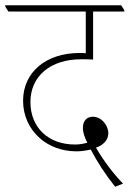

<svg xmlns="http://www.w3.org/2000/svg" viewBox="-42 -642 494 732"><path d="M397 70 427 58C392 22 354 -27 324 -79C350 -88 371 -107 371 -134C371 -164 345 -197 312 -197C288 -197 274 -180 274 -155C274 -136 281 -117 291 -98C277 -94 261 -91 244 -91C142 -91 74 -156 74 -253C74 -352 151 -416 267 -416C284 -416 295 -416 313 -415V-598H432V-603L420 -622H-22V-617L-10 -598H285V-439C278 -440 269 -440 261 -440C134 -440 46 -367 46 -258C46 -200 70 -150 110 -115C145 -84 194 -65 250 -65C268 -65 287 -68 304 -72C329 -24 359 22 397 70Z"/></svg>

Font: Noto Serif Devanagari SemiCondensed Thin
Style: Regular
Weight: 100
Width: 4
Designer: Universal Thirst, Indian Type Foundry and the Monotype Design Team
Foundry: Monotype Imaging Inc.
Version: Version 2.004